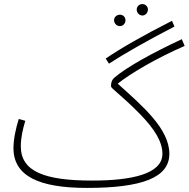

<svg xmlns="http://www.w3.org/2000/svg" viewBox="-20 -900 925 941"><path d="M678 -824C693 -824 705 -838 705 -853C705 -868 693 -880 678 -880C662 -880 650 -868 650 -853C650 -838 662 -824 678 -824ZM568 -772C583 -772 595 -785 595 -801C595 -816 583 -828 568 -828C552 -828 539 -816 539 -801C539 -785 552 -772 568 -772ZM514 -588C588 -636 689 -694 835 -770L823 -798C675 -723 570 -662 498 -613ZM406 21C675 21 810 -29 810 -146C810 -269 679 -380 557 -490C620 -540 741 -612 885 -675L871 -708C726 -640 602 -572 540 -519C530 -510 524 -498 524 -478C524 -465 567 -442 668 -339C737 -268 776 -206 776 -146C776 -46 621 -15 432 -15C199 -15 82 -59 82 -183C82 -228 93 -271 104 -308L72 -317C58 -273 46 -218 46 -174C46 -36 173 21 406 21Z"/></svg>

Font: Noto Sans Arabic ExtLt
Style: Regular
Weight: 200
Designer: Monotype Design Team, Nadine Chahine, Nizar Qandah and Khaled Hosny
Foundry: Monotype Imaging Inc.
Version: Version 2.012